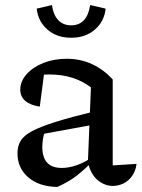

<svg xmlns="http://www.w3.org/2000/svg" viewBox="-20 -728 559 758"><path d="M425 6Q393 6 365.5 -17Q338 -40 327 -87L339 -383Q272 -434 175 -434Q156 -434 138 -432Q120 -430 104 -426L156 -452L137 -307Q99 -313 79.5 -330Q60 -347 60 -374Q60 -407 85 -435Q110 -463 151.5 -479.5Q193 -496 243 -496Q298 -496 344 -474.5Q390 -453 425 -414V-75L519 -81Q516 -54 502 -34Q488 -14 468 -4Q448 6 425 6ZM206 10Q135 9 92 -27.5Q49 -64 49 -123Q49 -151 61.5 -172Q74 -193 107 -210.5Q140 -228 200.5 -247Q261 -266 356 -289V-237L127 -195L157 -209Q152 -194 149.5 -178Q147 -162 147 -148Q147 -107 166 -86Q185 -65 224 -65Q251 -65 282 -75.5Q313 -86 347 -109V-94Q317 -61 283.5 -35Q250 -9 206 10ZM261 -579Q204 -579 167 -611.5Q130 -644 125 -694L185 -708Q191 -668 210.5 -648Q230 -628 261 -628Q292 -628 311 -648Q330 -668 336 -708L397 -694Q392 -644 355 -611.5Q318 -579 261 -579Z"/></svg>

Font: Piazzolla 24pt Medium
Style: Regular
Weight: 500
Designer: Juan Pablo del Peral
Foundry: Huerta Tipografica
Version: Version 2.005